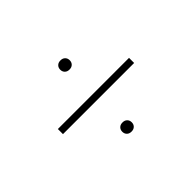

<svg xmlns="http://www.w3.org/2000/svg" viewBox="-81 -706 744 744"><g transform="rotate(-45 291.0 -334.0)"><path d="M291 -139Q279 -139 272 -146Q265 -153 265 -164Q265 -175 272 -182Q279 -189 291 -189Q303 -189 310 -182Q317 -175 317 -164Q317 -153 310 -146Q303 -139 291 -139ZM96 -320V-348H486V-320ZM291 -479Q279 -479 272 -486Q265 -493 265 -504Q265 -515 272 -522Q279 -529 291 -529Q303 -529 310 -522Q317 -515 317 -504Q317 -493 310 -486Q303 -479 291 -479Z"/></g></svg>

Font: Celebes Thin
Style: Regular
Weight: 250
Designer: Anugrah Pasau
Foundry: Lafontype
Version: Version 1.000; ttfautohint (v1.8.4)